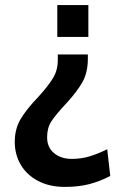

<svg xmlns="http://www.w3.org/2000/svg" viewBox="-20 -520 461 754"><path d="M327 -375H205V-500H327ZM325 -290Q325 -236 304.5 -199Q284 -162 243 -117Q199 -70 182 -44Q165 -18 165 19Q165 59 192.5 81.5Q220 104 262 104Q299 104 332 94Q365 84 401 66L413 171Q373 192 331 203Q289 214 235 214Q174 214 129.5 190.5Q85 167 61.5 127Q38 87 38 37Q38 -13 60.5 -51.5Q83 -90 130 -139Q169 -182 188 -213Q207 -244 207 -284V-306H325Z"/></svg>

Font: Cabin SemiBold
Style: Regular
Weight: 600
Designer: Pablo Impallari
Foundry: Pablo Impallari. http://www.impallari.com Igino Marini. http://www.ikern.com
Version: Version 2.200